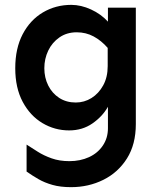

<svg xmlns="http://www.w3.org/2000/svg" viewBox="-20 -524 658 793"><path d="M273.4 249Q229.5 249 196.8 239.7Q164.1 230.5 138.7 215.8Q113.3 201.2 89.8 184.6V73.2Q111.3 86.9 135.7 102.5Q160.2 118.2 192.9 129.9Q225.6 141.6 266.6 141.6Q311.5 141.6 347.7 125Q383.8 108.4 404.8 77.1Q425.8 45.9 425.8 5.9V-83Q403.3 -43 361.8 -14.2Q320.3 14.6 265.6 14.6Q206.1 14.6 155.3 -15.6Q104.5 -45.9 73.7 -103.5Q43 -161.1 43 -242.2Q43 -324.2 73.7 -382.8Q104.5 -441.4 157.2 -472.7Q210 -503.9 274.4 -503.9Q314.5 -503.9 356 -484.9Q397.5 -465.8 425.8 -434.6V-492.2H541V-11.7Q541 72.3 504.4 130.4Q467.8 188.5 406.7 218.8Q345.7 249 273.4 249ZM293 -100.6Q328.1 -100.6 357.9 -119.1Q387.7 -137.7 406.2 -171.4Q424.8 -205.1 424.8 -251V-326.2Q398.4 -356.4 366.7 -373.5Q335 -390.6 296.9 -390.6Q255.9 -390.6 225.6 -369.6Q195.3 -348.6 179.2 -314.9Q163.1 -281.2 163.1 -242.2Q163.1 -203.1 179.2 -170.9Q195.3 -138.7 224.6 -119.6Q253.9 -100.6 293 -100.6Z"/></svg>

Font: Sen SemiBold
Style: Regular
Weight: 600
Designer: Kosal Sen, Philatype
Foundry: Philatype
Version: Version 2.000;gftools[0.9.31]